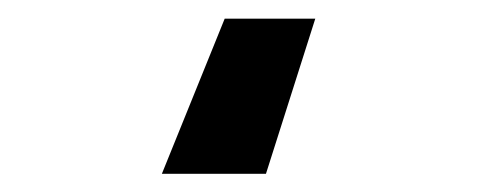

<svg xmlns="http://www.w3.org/2000/svg" viewBox="-20 -33 540 209"><path d="M224.6 -12.7H323.2L269.5 156.2H156.2Z"/></svg>

Font: Dinish
Style: Bold
Weight: 700
Designer: Bert Driehuis
Foundry: Playbeing
Version: Version 3.006; git-39231f3c-release